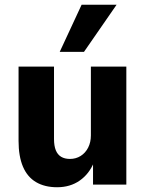

<svg xmlns="http://www.w3.org/2000/svg" viewBox="-20 -776 611 807"><path d="M220 11Q168 11 131.5 -10.5Q95 -32 76.5 -75.5Q58 -119 58 -184V-496H207V-192Q207 -163 214.5 -144.5Q222 -126 237 -117Q252 -108 274 -108Q299 -108 319 -120.5Q339 -133 350.5 -155.5Q362 -178 362 -207V-496H511V0H371V-94H375Q355 -45 315 -17Q275 11 220 11ZM231 -558 323 -756H470L333 -558Z"/></svg>

Font: Nunito Sans 10pt SemiCondensed ExtraBold
Style: Regular
Weight: 800
Width: 4
Designer: Vernon Adams
Foundry: Vernon Adams
Version: Version 3.101;gftools[0.9.27]